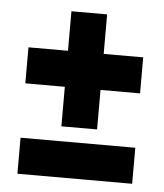

<svg xmlns="http://www.w3.org/2000/svg" viewBox="-43 -560 505 591"><g transform="rotate(5 209.5 -264.5)"><path d="M154.3 -288.1H32.2V-399.4H154.3V-521.5H264.6V-399.4H386.7V-288.1H264.6V-166H154.3ZM32.2 -120.1H386.7V-8.8H32.2Z"/></g></svg>

Font: Altinn-DIN Condensed
Style: DINCondensed-Bold
Weight: 700
Width: 3
Designer: Charles Nix
Foundry: Altinn
Version: Version 2.00